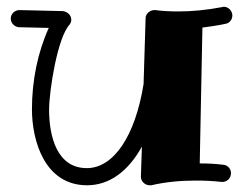

<svg xmlns="http://www.w3.org/2000/svg" viewBox="-20 -530 729 571"><path d="M671 -484C671 -497 660 -510 645 -510C644 -510 642 -509 641 -509C594 -500 551 -496 511 -496C487 -496 464 -497 442 -500C441 -500 440 -500 439 -500C427 -500 413 -490 413 -476L407 -280C382 -125 318 -30 238 -30C150 -30 126 -123 126 -204C126 -259 151 -421 188 -458C190 -462 192 -466 192 -471C192 -485 181 -495 167 -497C38 -500 38 -500 38 -500C23 -500 12 -488 12 -475C12 -461 23 -450 37 -449L125 -447C92 -374 75 -290 75 -205C75 -111 113 21 239 21C305 21 361 -20 402 -94L399 -5C399 -5 399 -5 399 -4C399 9 411 21 425 21C427 21 428 21 430 21C473 11 517 7 562 7C587 7 613 8 639 11C640 11 641 11 642 11C654 11 667 1 667 -15C667 -27 658 -39 644 -40C621 -43 597 -44 574 -44L582 -448C604 -451 627 -454 650 -459C663 -461 671 -472 671 -484Z"/></svg>

Font: Ribeye
Style: Regular
Weight: 400
Designer: Astigmatic (AOETI)
Foundry: Astigmatic (AOETI)
Version: Version 1.000